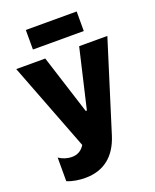

<svg xmlns="http://www.w3.org/2000/svg" viewBox="-166 -807 893 1107"><g transform="rotate(-20 280.5 -253.5)"><path d="M131 -593H443V-713H131ZM163 206C278 206 353 143 389 29L561 -520H388L303 -156H296L180 -520H2L210 21C191 53 163 66 132 66C102 66 73 56 52 41V186C84 200 126 206 163 206Z"/></g></svg>

Font: Fixel Text ExtraBold
Style: Regular
Weight: 800
Width: 4
Designer: AlfaBravo + MacPaw
Foundry: Kyrylo Tkachov, Marchela Mozhyna, Serhii Makarenko, Maria Weinstein, Zakhar Kryvoshyya
Version: Version 1.211